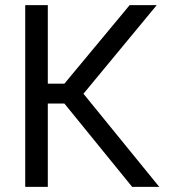

<svg xmlns="http://www.w3.org/2000/svg" viewBox="-20 -727 657 747"><path d="M230.5 -324.2H166V0H78.1V-707H166V-401.4H230.5L484.4 -707H589.8L304.7 -362.3L599.6 0H494.1Z"/></svg>

Font: Pretendard JP Variable
Style: Regular
Weight: 400
Designer: Base glyphs from Inter by Rasmus Andersson; Hangul glyphs from Noto Sans CJK(Source Han Sans) by Jang Soo-young and Kang
Foundry: Kil Hyung-jin
Version: Version 1.307;Glyphs 3.2 (3192)